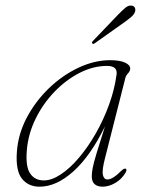

<svg xmlns="http://www.w3.org/2000/svg" viewBox="-20 -678 526 705"><path d="M365.5 -97Q354 -52.5 357.8 -35.8Q361.5 -19 374.5 -19Q393.5 -19 424 -49.5Q435.5 -61 441.5 -58.5Q447.5 -56 441 -44Q427 -20 403.2 -6.2Q379.5 7.5 356.5 7.5Q338.5 7.5 327.8 -1.5Q317 -10.5 317 -31Q317 -44 320.5 -62Q324 -80 334.5 -115Q345 -150 365.5 -214Q312.5 -105.5 249.8 -49Q187 7.5 125.5 7.5Q84 7.5 60.5 -22Q37 -51.5 42 -120.5Q46.5 -185.5 78.2 -245.8Q110 -306 159.5 -353.8Q209 -401.5 267.8 -429.2Q326.5 -457 384.5 -457Q419.5 -457 438.8 -448.2Q458 -439.5 458 -426.5Q458 -417 450.5 -409.2Q443 -401.5 440.5 -392.5ZM78.5 -126.5Q73.5 -66 90.8 -40.8Q108 -15.5 141 -15.5Q170 -15.5 203.5 -37.8Q237 -60 270 -99Q303 -138 331.5 -187.8Q360 -237.5 380.2 -293Q400.5 -348.5 408 -404Q412.5 -436 373 -436Q322.5 -436 272.5 -410.5Q222.5 -385 180.2 -341.2Q138 -297.5 110.8 -242Q83.5 -186.5 78.5 -126.5ZM411 -621.5Q428 -639 439.8 -649Q451.5 -659 463 -657.5Q472 -656.5 475.2 -649.5Q478.5 -642.5 475.5 -634Q472 -624.5 461.5 -615.5Q451 -606.5 437 -596.5L328.5 -519.5Q322 -515 319 -518.5Q315 -521.5 322.5 -529Z"/></svg>

Font: Fraunces 9pt S000 Thin
Style: Italic
Weight: 100
Italic angle: -16°
Version: Version 1.000; ttfautohint (v1.8.3)